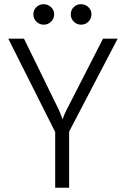

<svg xmlns="http://www.w3.org/2000/svg" viewBox="-20 -882 586 902"><path d="M136.7 -814.9Q136.7 -835 150.9 -848.6Q165 -862.3 184.6 -862.3Q204.6 -862.3 219.5 -848.6Q234.4 -835 234.4 -814.9Q234.4 -794.4 220 -780.3Q205.6 -766.1 185.5 -766.1Q165.5 -766.1 151.1 -780.3Q136.7 -794.4 136.7 -814.9ZM312.5 -814.9Q312.5 -835 326.4 -848.6Q340.3 -862.3 359.9 -862.3Q380.4 -862.3 395 -848.6Q409.7 -835 409.7 -814.9Q409.7 -794.4 395.5 -780.3Q381.3 -766.1 360.8 -766.1Q341.3 -766.1 326.9 -780Q312.5 -793.9 312.5 -814.9ZM239.3 -261.7 19 -700.2H92.8L256.3 -366.2Q259.3 -359.9 264.2 -347.4Q269 -335 273.4 -323.2H274.9Q279.3 -339.4 293 -366.2L463.9 -700.2H532.7L304.7 -263.7V0H239.3Z"/></svg>

Font: Selawik Semilight
Style: Regular
Weight: 300
Designer: Aaron Bell
Foundry: Microsoft Corporation
Version: Version 1.01